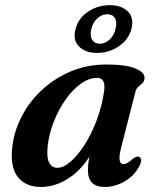

<svg xmlns="http://www.w3.org/2000/svg" viewBox="-20 -730 614 762"><path d="M461.5 -147Q451.5 -108 455 -93.2Q458.5 -78.5 470 -78.5Q483.5 -78.5 505 -98Q522 -112.5 533 -107Q548 -99.5 532.5 -69.5Q513 -32.5 474.8 -10.2Q436.5 12 395.5 12Q329 12 329 -54Q329 -65.5 330.2 -78.2Q331.5 -91 335 -108Q298 -50.5 247.2 -19.2Q196.5 12 142 12Q83.5 12 51.8 -26.2Q20 -64.5 28.5 -145Q35 -206.5 64.8 -265.2Q94.5 -324 144.2 -371Q194 -418 259.5 -446Q325 -474 402.5 -474Q480.5 -474 518.2 -458Q556 -442 553.5 -418.5Q552 -405.5 544.5 -399Q537 -392.5 529 -385.8Q521 -379 517.5 -366ZM169 -148.5Q164.5 -102 175.8 -83Q187 -64 207.5 -64Q232 -64 260.2 -88.5Q288.5 -113 315.5 -155Q342.5 -197 363 -250.8Q383.5 -304.5 392.5 -363.5Q402 -421 366 -421Q333 -421 300 -397Q267 -373 239.2 -333.2Q211.5 -293.5 192.8 -245.2Q174 -197 169 -148.5ZM365 -520Q318.5 -520 293.2 -545.8Q268 -571.5 280 -615Q291.5 -659 330.2 -684.2Q369 -709.5 416 -709.5Q463 -709.5 488 -683.8Q513 -658 501.5 -615Q490 -572 451.2 -546Q412.5 -520 365 -520ZM406 -673.5Q385 -673.5 367.2 -658Q349.5 -642.5 342.5 -615Q336 -588 345.8 -572.2Q355.5 -556.5 376 -556.5Q397 -556.5 414.5 -572.5Q432 -588.5 438.5 -615Q445.5 -642.5 436.2 -658Q427 -673.5 406 -673.5Z"/></svg>

Font: Fraunces 9pt S000 SemiBold
Style: Italic
Weight: 600
Italic angle: -16°
Version: Version 1.000; ttfautohint (v1.8.3)